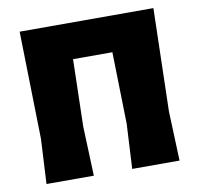

<svg xmlns="http://www.w3.org/2000/svg" viewBox="-74 -725 839 803"><g transform="rotate(-10 345.5 -323.5)"><path d="M60 0H261L253 -210L260 -495H427L434 -190L424 0H625L617 -210L628 -647H60L70 -190Z"/></g></svg>

Font: Luna Sans Black
Style: Regular
Weight: 900
Designer: Juan Pablo del Peral
Foundry: Huerta Tipografica
Version: Version 2.001; ttfautohint (v1.5)